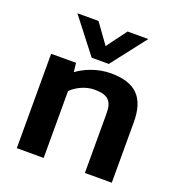

<svg xmlns="http://www.w3.org/2000/svg" viewBox="-127 -801 841 906"><g transform="rotate(20 293.5 -348.0)"><path d="M243 -522H329L464 -696H360L286 -596L214 -696H108ZM57 0H192V-336C220 -364 265 -385 307 -385C377 -385 399 -361 399 -297V0H534V-304C534 -427 479 -484 354 -484C288 -484 226 -458 187 -429L182 -474H57Z"/></g></svg>

Font: Kanit Medium
Style: Regular
Weight: 500
Designer: Katatrad Team
Foundry: CadsonDemak
Version: Version 1.000;PS 001.000;hotconv 1.0.88;makeotf.lib2.5.64775